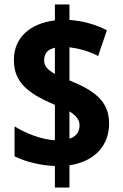

<svg xmlns="http://www.w3.org/2000/svg" viewBox="-20 -779 548 857"><path d="M225 -38V58H290V-41C406 -59 467 -132 467 -228C467 -333 393 -378 290 -420V-568C329 -563 375 -552 418 -529L457 -644C402 -672 346 -686 290 -690V-759H225V-688C118 -675 42 -614 42 -512C42 -418 94 -366 225 -311V-153C165 -156 94 -184 45 -215V-81C97 -56 159 -41 225 -38ZM225 -566V-449C192 -468 177 -484 177 -509C177 -539 191 -558 225 -566ZM290 -160V-282C318 -264 335 -246 335 -220C335 -191 322 -170 290 -160Z"/></svg>

Font: Noto Sans Gurmukhi UI Condensed ExtraBold
Style: Regular
Weight: 800
Width: 3
Designer: Jelle Bosma - Monotype Design Team
Foundry: Monotype Imaging Inc.
Version: Version 2.004